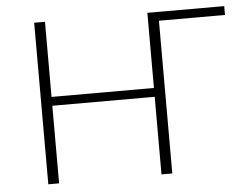

<svg xmlns="http://www.w3.org/2000/svg" viewBox="-49 -719 1019 779"><g transform="rotate(-5 461.0 -329.0)"><path d="M578 0V-658H622V0ZM117 0V-658H161V0ZM133 -316V-352H607V-316ZM599 -622V-658H891V-622Z"/></g></svg>

Font: Ysabeau ExtraLight
Style: Regular
Weight: 250
Designer: Christian Thalmann (Catharsis Fonts)
Version: Version 2.002